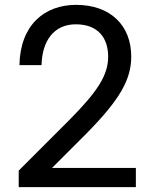

<svg xmlns="http://www.w3.org/2000/svg" viewBox="-20 -770 637 790"><path d="M265 -276 57 -68V0H539V-79H194L337 -222C473 -360 520 -443 520 -537C520 -664 436 -750 293 -750C164 -750 63 -668 60 -502H151C153 -602 202 -670 292 -670C384 -670 425 -613 425 -537C425 -461 382 -394 265 -276Z"/></svg>

Font: Malmofest
Style: Regular
Weight: 400
Designer: Jonny Pinhorn (Poppins), Kolossal
Version: Version 1.004;Glyphs 3.1.2 (3151)